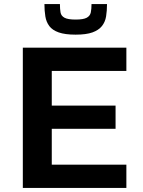

<svg xmlns="http://www.w3.org/2000/svg" viewBox="-20 -922 700 942"><path d="M92 0V-688H600V-574H234V-404H547V-290H234V-114H600V0ZM351 -752Q299 -752 268 -763Q237 -774 222 -794Q207 -814 202.5 -841.5Q198 -869 198 -902H274Q274 -878 277 -861Q280 -844 296.5 -835Q313 -826 351 -826Q389 -826 405.5 -835Q422 -844 425.5 -861Q429 -878 429 -902H505Q505 -869 500.5 -841.5Q496 -814 480 -794Q464 -774 433.5 -763Q403 -752 351 -752Z"/></svg>

Font: Saira SemiExpanded SemiBold
Style: Regular
Weight: 600
Width: 6
Designer: Hector Gatti with collaboration of the Omnibus-Type team
Foundry: Omnibus-Type
Version: Version 1.101